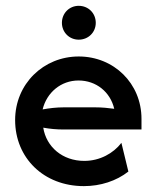

<svg xmlns="http://www.w3.org/2000/svg" viewBox="-20 -619 526 650"><path d="M246.5 -484.7C279.2 -484.7 304.2 -509.7 304.2 -541.7C304.2 -574.3 279.2 -599.3 246.5 -599.3C214.6 -599.3 189.6 -574.3 189.6 -541.7C189.6 -509.7 214.6 -484.7 246.5 -484.7ZM263.9 11.1C320.1 11.1 373.6 -6.2 414.6 -38.2L391 -135.4C363.9 -100 318.1 -74.3 265.3 -74.3C191.7 -74.3 136.8 -121.5 126.4 -186.8C149.3 -182.6 172.2 -180.6 195.8 -180.6H459V-216.7C459 -336.8 365.3 -427.8 246.5 -427.8C127.1 -427.8 31.2 -334.7 31.2 -212.5C31.2 -84.7 127.8 11.1 263.9 11.1ZM124.3 -248.6C138.2 -305.6 186.1 -346.5 245.8 -346.5C305.6 -346.5 353.5 -307.6 366.7 -250.7C346.5 -253.5 325 -255.6 302.1 -255.6H195.8C171.5 -255.6 147.9 -252.8 124.3 -248.6Z"/></svg>

Font: Afacad Medium
Style: Regular
Weight: 500
Designer: Kristian Moeller
Foundry: Dicotype
Version: Version 1.000